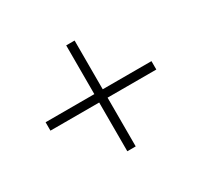

<svg xmlns="http://www.w3.org/2000/svg" viewBox="-125 -745 958 911"><g transform="rotate(-30 354.0 -290.0)"><path d="M331 0V-267H64V-313H331V-580H377V-313H644V-267H377V0Z"/></g></svg>

Font: M PLUS 1 Thin Light
Style: Regular
Weight: 300
Version: Version 1.001